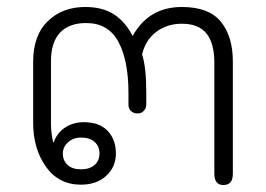

<svg xmlns="http://www.w3.org/2000/svg" viewBox="-20 -520 762 550"><path d="M594 -22V-340Q594 -396 571.5 -424Q549 -452 501 -452Q459 -452 428 -429Q397 -406 387 -364Q399 -328 399 -255V-220Q399 -210 392 -202.5Q385 -195 374 -195Q363 -195 355.5 -201.5Q348 -208 348 -220V-253Q348 -347 319 -400.5Q290 -454 227 -454Q178 -454 152 -426.5Q126 -399 126 -345V-164Q126 -141 132 -113H134Q144 -140 167 -155Q190 -170 220 -170Q265 -170 288.5 -145Q312 -120 312 -80Q312 -42 284.5 -16.5Q257 9 212 9Q148 9 111.5 -42.5Q75 -94 75 -168V-343Q75 -419 117 -459.5Q159 -500 224 -500Q273 -500 305.5 -479.5Q338 -459 360 -417Q406 -500 501 -500Q578 -500 612.5 -458Q647 -416 647 -344V-22Q647 10 620 10Q594 10 594 -22ZM265 -80Q265 -101 251 -113.5Q237 -126 212 -126Q190 -126 175 -112.5Q160 -99 160 -80Q160 -60 173.5 -47.5Q187 -35 212 -35Q237 -35 251 -47.5Q265 -60 265 -80Z"/></svg>

Font: Kodchasan ExtraLight
Style: Regular
Weight: 275
Version: Version 1.000; ttfautohint (v1.6)